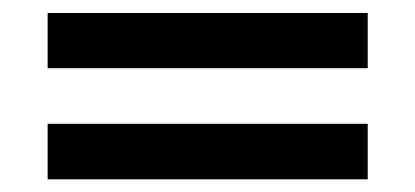

<svg xmlns="http://www.w3.org/2000/svg" viewBox="-20 -419 642 297"><path d="M53.7 -398.9H548.8V-313.5H53.7ZM53.7 -227.5H548.8V-141.6H53.7Z"/></svg>

Font: Anta
Style: Regular
Weight: 400
Designer: Sergej Lebedev
Foundry: Sergej Lebedev
Version: Version 1.000; ttfautohint (v1.8.4.7-5d5b)